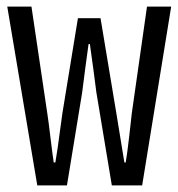

<svg xmlns="http://www.w3.org/2000/svg" viewBox="-20 -561 540 581"><path d="M92.8 0 2 -541H75.2L123 -218.8Q127 -193.4 132.8 -144Q138.7 -94.7 142.6 -69.3H147.5Q151.4 -91.8 154.8 -115.7Q158.2 -139.6 162.1 -169.4Q166 -199.2 168.9 -218.8L215.8 -505.9H284.2L332 -218.8Q344.7 -143.6 356.4 -69.3H360.4Q365.2 -97.7 371.1 -149.4Q377 -201.2 378.9 -218.8L424.8 -541H498L410.2 0H318.4L271.5 -282.2Q263.7 -344.7 252 -427.7H248Q238.3 -358.4 228.5 -280.3L182.6 0Z"/></svg>

Font: GenEi Gothic M SemiLight
Style: Regular
Weight: 350
Designer: o_tamon (Modified); [Source Han Sans]
Ryoko NISHIZUKA  (kana & ideographs); Paul D. Hunt (Latin, Greek & Cyrillic); Wenl
Version: Version 1.1a;Original Version 1.004